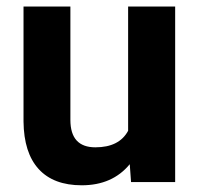

<svg xmlns="http://www.w3.org/2000/svg" viewBox="-20 -548 600 578"><path d="M370.6 -53.7Q318.4 9.8 226.1 9.8Q141.1 9.8 96.4 -39.1Q51.8 -87.9 50.8 -182.1V-528.3H191.9V-187Q191.9 -104.5 267.1 -104.5Q338.9 -104.5 365.7 -154.3V-528.3H507.3V0H374.5Z"/></svg>

Font: Shabnam FD
Style: Bold-FD
Weight: 700
Foundry: DejaVu fonts team - Redesigned by Saber Rastikerdar - Based on Vazir font
Version: Version 5.0.1